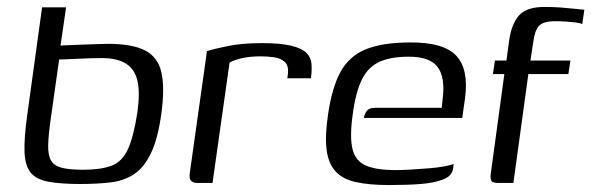

<svg xmlns="http://www.w3.org/2000/svg" viewBox="-20 -526 1700 552"><path d="M211 3Q155 3 119.5 -3.5Q84 -10 68 -30Q52 -50 50.5 -89Q49 -128 58 -193L101 -505H170L154 -395Q158 -395 174 -396Q190 -397 211.5 -397.5Q233 -398 254.5 -399Q276 -400 290 -400Q360 -400 397 -381Q434 -362 444 -318Q454 -274 444 -200Q434 -127 414 -85.5Q394 -44 365 -25Q336 -6 297 -1.5Q258 3 211 3ZM219 -38Q270 -38 300.5 -49.5Q331 -61 347.5 -96.5Q364 -132 375 -203Q383 -261 375 -294.5Q367 -328 341.5 -343.5Q316 -359 273 -359Q260 -359 240.5 -358.5Q221 -358 201.5 -357Q182 -356 167.5 -355.5Q153 -355 150 -355L126 -185Q119 -137 118.5 -108Q118 -79 127 -64Q136 -49 158 -43.5Q180 -38 219 -38Z M591 0H547Q535 0 529 -6.5Q523 -13 526 -31L575 -379Q597 -386 637 -394Q677 -402 733 -402Q787 -402 817.5 -394.5Q848 -387 861 -374Q874 -361 875.5 -342.5Q877 -324 874 -301H806L808 -315Q810 -338 798 -348.5Q786 -359 767 -361.5Q748 -364 729 -364Q700 -364 677 -359Q654 -354 640 -346Z M1099 6Q1041 6 1003 -2.5Q965 -11 944.5 -33.5Q924 -56 919 -95.5Q914 -135 923 -196Q934 -273 958.5 -318.5Q983 -364 1031 -384Q1079 -404 1162 -404Q1257 -404 1292.5 -365Q1328 -326 1317 -244L1309 -187H1026Q1028 -199 1035 -207.5Q1042 -216 1058 -216H1250L1253 -245Q1260 -304 1238 -333.5Q1216 -363 1155 -363Q1104 -363 1071.5 -348.5Q1039 -334 1021 -298.5Q1003 -263 994 -197Q985 -132 993.5 -97.5Q1002 -63 1032 -50Q1062 -37 1117 -37Q1136 -37 1161 -38.5Q1186 -40 1211.5 -42Q1237 -44 1256.5 -47.5Q1276 -51 1284 -55L1283 -43Q1282 -33 1275 -24Q1268 -15 1251 -9Q1227 0 1189 3Q1151 6 1099 6Z M1403 -352H1436L1444 -411Q1451 -458 1472.5 -482Q1494 -506 1545 -506Q1570 -506 1591 -504.5Q1612 -503 1629.5 -501Q1647 -499 1660 -498L1654 -457Q1647 -460 1634.5 -461.5Q1622 -463 1606.5 -464Q1591 -465 1575 -465Q1542 -465 1529.5 -451.5Q1517 -438 1513 -404L1505 -352H1620L1614 -313H1499L1456 0H1412Q1397 0 1393 -6Q1389 -12 1391 -27L1430 -313H1397Z"/></svg>

Font: Genos
Style: Italic
Weight: 400
Italic angle: -8°
Version: Version 1.010